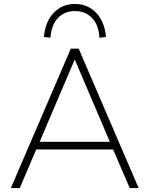

<svg xmlns="http://www.w3.org/2000/svg" viewBox="-20 -951 756 971"><path d="M35 0 338 -705H378L681 0H636L548 -204L575 -195H139L167 -204L80 0ZM357 -648 178 -228 156 -234H558L538 -228L359 -648ZM235 -760 202 -764Q209 -842 252 -886.5Q295 -931 359 -931Q423 -931 466 -886.5Q509 -842 516 -764L483 -760Q479 -825 445.5 -860Q412 -895 359 -895Q306 -895 273 -860Q240 -825 235 -760Z"/></svg>

Font: Nunito Sans 12pt ExtraLight 12pt ExtraLight
Style: Regular
Weight: 250
Version: Version 3.101;gftools[0.9.27]